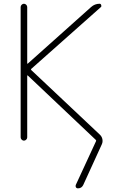

<svg xmlns="http://www.w3.org/2000/svg" viewBox="-20 -775 611 1030"><path d="M514.6 -53.7Q526.4 -43 529.3 -28.3Q530.3 -23.4 530.3 -18.6Q530.3 -8.8 525.4 1L426.8 216.8Q418 235.4 398.4 235.4Q390.6 235.4 387.2 229.5Q383.8 223.6 386.7 216.8L495.1 -17.6Q497.1 -21.5 494.1 -24.4L128.9 -370.1Q127.9 -371.1 127 -370.6Q126 -370.1 126 -369.1V-38.1Q126 -31.2 120.6 -25.9Q115.2 -20.5 108.4 -20.5Q101.6 -20.5 96.2 -25.9Q90.8 -31.2 90.8 -38.1V-737.3Q90.8 -744.1 96.2 -749.5Q101.6 -754.9 108.4 -754.9Q115.2 -754.9 120.6 -749.5Q126 -744.1 126 -737.3V-435.5Q126 -433.6 127 -433.1Q127.9 -432.6 128.9 -433.6L468.8 -737.3Q488.3 -754.9 514.6 -754.9Q520.5 -754.9 522.9 -748Q525.4 -741.2 521.5 -737.3L147.5 -405.3Q144.5 -402.3 147.5 -399.4Z"/></svg>

Font: Gen Jyuu Gothic ExtraLight
Style: Regular
Weight: 100
Designer: [Source Han Sans]
Ryoko NISHIZUKA  (kana & ideographs); Paul D. Hunt (Latin, Greek & Cyrillic); Wenlong ZHANG  (bopomofo
Version: Version 1.002.20150607